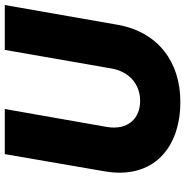

<svg xmlns="http://www.w3.org/2000/svg" viewBox="-6 -734 756 783"><g transform="rotate(-90 371.5 -342.0)"><path d="M348 16C509 16 634 -73 663 -243L743 -700H560L484 -264C470 -187 415 -148 352 -148C281 -148 231 -197 246 -285L319 -700H135L65 -294C30 -94 161 16 348 16Z"/></g></svg>

Font: Fixel Display 20240404 ExBold
Style: Italic
Weight: 800
Italic angle: -10°
Designer: AlfaBravo + MacPaw
Foundry: Kyrylo Tkachov, Marchela Mozhyna, Serhii Makarenko, Maria Weinstein, Zakhar Kryvoshyya
Version: Version 1.211;Glyphs 3.2 (3225)